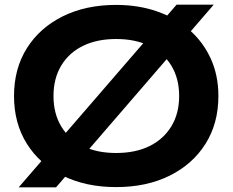

<svg xmlns="http://www.w3.org/2000/svg" viewBox="-20 -786 996 822"><path d="M736 -766H895L220 16H60ZM477 15Q347 15 248.5 -34Q150 -83 95 -170.5Q40 -258 40 -375Q40 -492 95 -579.5Q150 -667 248.5 -716Q347 -765 477 -765Q573 -765 653 -737Q733 -709 791.5 -657.5Q850 -606 882.5 -534.5Q915 -463 915 -375Q915 -258 860 -170.5Q805 -83 706.5 -34Q608 15 477 15ZM477 -131Q560 -131 620 -160.5Q680 -190 713.5 -245Q747 -300 747 -375Q747 -450 713.5 -505Q680 -560 620 -589.5Q560 -619 477 -619Q395 -619 335 -589.5Q275 -560 242 -505Q209 -450 209 -375Q209 -300 242 -245Q275 -190 335 -160.5Q395 -131 477 -131Z"/></svg>

Font: Unbounded Medium
Style: Regular
Weight: 500
Designer: Luke Prowse, Jean-Baptiste Morizot, Fátima Lázaro, Florian Runge
Foundry: NaN
Version: Version 1.700